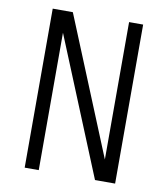

<svg xmlns="http://www.w3.org/2000/svg" viewBox="-82 -805 765 874"><g transform="rotate(10 300.0 -367.5)"><path d="M91 0V-735H184L444 -100V-735H509V0H416L156 -635V0Z"/></g></svg>

Font: Iosevka Custom Light Extended
Style: Regular
Weight: 300
Width: 7
Monospace: yes
Designer: Belleve Invis
Foundry: Belleve Invis
Version: Version 11.2.4; ttfautohint (v1.8.4)